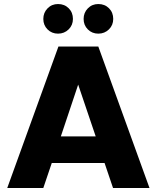

<svg xmlns="http://www.w3.org/2000/svg" viewBox="-20 -933 777 953"><path d="M499 -124H237L195 0H16L270 -702H468L722 0H541ZM455 -256 368 -513 282 -256ZM195 -839Q195 -870 216 -891.5Q237 -913 268 -913Q300 -913 321 -892Q342 -871 342 -839Q342 -808 320.5 -787Q299 -766 268 -766Q237 -766 216 -787Q195 -808 195 -839ZM395 -839Q395 -870 416 -891.5Q437 -913 468 -913Q500 -913 521 -892Q542 -871 542 -839Q542 -808 520.5 -787Q499 -766 468 -766Q437 -766 416 -787Q395 -808 395 -839Z"/></svg>

Font: Poppins A&M
Style: Bold-A&M
Weight: 700
Designer: Ninad Kale (Devanagari), Jonny Pinhorn (Latin)
Foundry: Indian Type Foundry
Version: 4.004